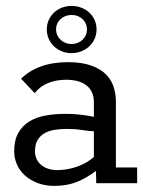

<svg xmlns="http://www.w3.org/2000/svg" viewBox="-20 -606 474 635"><path d="M49.8 -345.7Q76.2 -372.1 115.2 -386.2Q154.3 -400.4 204.6 -400.4Q250.5 -400.4 281.2 -389.4Q312 -378.4 330.1 -360.4Q348.1 -342.3 355.7 -318.8Q363.3 -295.4 363.3 -270.5V-52.2H433.6V0H298.3L297.4 -40.5Q277.8 -26.4 260.7 -16.8Q243.7 -7.3 227.3 -1.7Q210.9 3.9 194.3 6.3Q177.7 8.8 159.7 8.8Q128.9 8.8 104.2 -0.7Q79.6 -10.3 62.3 -25.9Q44.9 -41.5 35.9 -62.3Q26.9 -83 26.9 -105.5Q26.9 -142.1 40.3 -166Q53.7 -189.9 76.7 -204.1Q99.6 -218.3 130.6 -223.9Q161.6 -229.5 196.3 -229.5Q219.7 -229.5 242.7 -227.1Q265.6 -224.6 290.5 -219.7V-267.1Q290.5 -287.6 283.4 -302Q276.4 -316.4 263.9 -325.2Q251.5 -334 234.9 -338.1Q218.3 -342.3 199.7 -342.3Q166 -342.3 138.9 -331.3Q111.8 -320.3 94.7 -297.9ZM290.5 -171.9Q274.9 -172.4 251.2 -176Q227.5 -179.7 201.2 -179.7Q182.1 -179.7 163.1 -177Q144 -174.3 129.2 -166.5Q114.3 -158.7 105 -144Q95.7 -129.4 95.7 -105.5Q95.7 -92.8 100.6 -81.3Q105.5 -69.8 115 -61.5Q124.5 -53.2 138.2 -48.3Q151.9 -43.5 169.9 -43.5Q186 -43.5 202.6 -46.4Q219.2 -49.3 235.1 -54.9Q251 -60.5 265.1 -68.6Q279.3 -76.7 290.5 -86.9ZM216.8 -586.4Q233.9 -586.4 249 -580.6Q264.2 -574.7 275.4 -564.2Q286.6 -553.7 293 -539.6Q299.3 -525.4 299.3 -508.8Q299.3 -492.2 293 -477.8Q286.6 -463.4 275.4 -452.9Q264.2 -442.4 249 -436.3Q233.9 -430.2 216.8 -430.2Q199.7 -430.2 184.6 -436.3Q169.4 -442.4 158.4 -452.9Q147.5 -463.4 141.1 -477.8Q134.8 -492.2 134.8 -508.8Q134.8 -525.4 141.1 -539.6Q147.5 -553.7 158.4 -564.2Q169.4 -574.7 184.6 -580.6Q199.7 -586.4 216.8 -586.4ZM216.8 -556.6Q206.1 -556.6 196.8 -553Q187.5 -549.3 180.4 -543Q173.3 -536.6 169.4 -527.8Q165.5 -519 165.5 -508.8Q165.5 -498.5 169.4 -489.7Q173.3 -481 180.4 -474.4Q187.5 -467.8 196.8 -464.1Q206.1 -460.4 216.8 -460.4Q227.5 -460.4 236.8 -464.1Q246.1 -467.8 252.9 -474.4Q259.8 -481 263.7 -489.7Q267.6 -498.5 267.6 -508.8Q267.6 -519 263.7 -527.8Q259.8 -536.6 252.9 -543Q246.1 -549.3 236.8 -553Q227.5 -556.6 216.8 -556.6Z"/></svg>

Font: Rokkitt
Style: Regular
Weight: 400
Version: Version 1.2; ttfautohint (v1.5) -l 7 -r 28 -G 50 -x 13 -D la